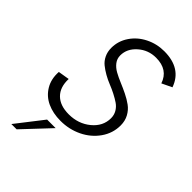

<svg xmlns="http://www.w3.org/2000/svg" viewBox="-270 -789 1101 1101"><g transform="rotate(45 280.5 -239.0)"><path d="M237.8 6.3Q176.3 6.3 128.9 -15.6Q81.5 -37.6 55.2 -81.8Q28.8 -126 32.7 -185.5L101.1 -196.8Q98.6 -128.4 136.2 -91.1Q173.8 -53.7 244.6 -53.7Q321.8 -53.7 377 -99.1Q432.1 -144.5 432.1 -209.5Q432.1 -235.4 419.9 -256.3Q407.7 -277.3 387.7 -291Q367.7 -304.7 342 -317.9Q316.4 -331.1 289.8 -341.6Q263.2 -352.1 237.5 -366.7Q211.9 -381.3 191.9 -397.5Q171.9 -413.6 159.7 -439Q147.5 -464.4 147.5 -495.6Q147.5 -551.3 179 -597.9Q210.4 -644.5 263.2 -670.9Q315.9 -697.3 376.5 -697.3Q515.6 -697.3 555.7 -584L494.6 -554.7Q466.8 -637.7 369.6 -637.7Q306.6 -637.7 260.5 -596.9Q214.4 -556.2 214.4 -501.5Q214.4 -475.1 230.2 -454.3Q246.1 -433.6 271.2 -419.7Q296.4 -405.8 326.9 -393.1Q357.4 -380.4 387.9 -365.5Q418.5 -350.6 443.6 -332.3Q468.8 -314 484.6 -285.2Q500.5 -256.3 500.5 -219.2Q500.5 -156.2 463.9 -104Q427.2 -51.8 367.2 -22.7Q307.1 6.3 237.8 6.3ZM51.3 218.3 178.2 55.2H247.6L94.2 218.3Z"/></g></svg>

Font: HK Grotesk Legacy
Style: Italic
Weight: 400
Italic angle: -13°
Designer: Alfredo Marco Pradil
Foundry: Hanken Design Co.
Version: Version 2.022;PS 002.022;hotconv 1.0.88;makeotf.lib2.5.64775